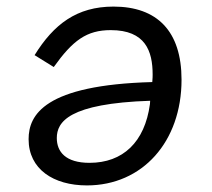

<svg xmlns="http://www.w3.org/2000/svg" viewBox="-20 -548 640 580"><path d="M242.5 12.1C410.2 12.1 528.4 -119.7 528.4 -307.2C528.4 -454.2 454.5 -528.1 322.8 -528.1C212 -528.1 142.4 -474.8 84.5 -381.4L142.4 -345.5C199.9 -426.1 241.8 -457 314.6 -457C419.4 -457 441.1 -393.5 441.1 -322.8C441.1 -320.3 441.1 -310 440 -300.1C114 -291.2 66.4 -201 66.4 -127.5C66.4 -36.9 141.7 12.1 242.5 12.1ZM151.6 -131C151.6 -179.7 187.5 -235.4 433.6 -243.6L432.9 -233.3C417.3 -118.6 351.2 -56.1 250.4 -56.1C177.9 -56.1 151.6 -89.8 151.6 -131Z"/></svg>

Font: Margiela Mono Italic Text It
Style: Regular
Weight: 400
Designer: Mike Abbink, Paul van der Laan, Pieter van Rosmalen
Foundry: Bold Monday
Version: Version 2.003 2021